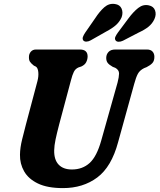

<svg xmlns="http://www.w3.org/2000/svg" viewBox="-20 -954 819 985"><path d="M499.5 -233.5 583 -530Q590.5 -558.5 590.8 -576.8Q591 -595 571.5 -606L558.5 -611Q539 -622 531.8 -632.2Q524.5 -642.5 525 -658.5Q525.5 -675.5 537 -687.8Q548.5 -700 571.5 -700H733.5Q753 -700 762.5 -689.5Q772 -679 772 -662.5Q772 -641.5 761.5 -630.2Q751 -619 732 -609.5L719.5 -604.5Q697 -593.5 687.2 -575.2Q677.5 -557 668.5 -523.5L586 -225Q552 -98 479 -43.5Q406 11 303 11Q223.5 11 174.8 -12.5Q126 -36 103.8 -75Q81.5 -114 82.5 -160.5Q83 -196.5 93.5 -238.8Q104 -281 113 -315.5L172 -537.5Q178.5 -562.5 176.5 -583.8Q174.5 -605 164.5 -612L153.5 -617.5Q139 -629 133.5 -637.8Q128 -646.5 128.5 -662Q128.5 -677.5 138.2 -688.8Q148 -700 164.5 -700H389.5Q430 -700 429.5 -663.5Q429 -648.5 422.2 -635Q415.5 -621.5 397.5 -613L382.5 -608Q366.5 -601 358.8 -585.2Q351 -569.5 344 -542L283.5 -315.5Q271.5 -269.5 265 -238.5Q258.5 -207.5 258 -183Q257 -134.5 280.8 -109.5Q304.5 -84.5 349 -84.5Q403 -84.5 439.8 -117.8Q476.5 -151 499.5 -233.5ZM468 -860Q491 -895.5 515.2 -916.8Q539.5 -938 569.5 -933.5Q595 -930 603.8 -909.8Q612.5 -889.5 604 -865.5Q594 -843 575.8 -826.2Q557.5 -809.5 524.5 -792L446 -747.5Q435 -741 423.8 -740.5Q412.5 -740 407 -747Q402 -755 405.5 -764.8Q409 -774.5 417 -786.5ZM638.5 -859Q664 -893.5 689.2 -913.2Q714.5 -933 743.5 -926.5Q768 -921.5 775.5 -900.5Q783 -879.5 772 -855.5Q761.5 -833 742.2 -817.2Q723 -801.5 689.5 -786L610.5 -745Q599 -739.5 588.2 -739.8Q577.5 -740 572.5 -747.5Q567.5 -755.5 572 -765.5Q576.5 -775.5 584.5 -786.5Z"/></svg>

Font: Fraunces 144pt S100
Style: Bold Italic
Weight: 700
Italic angle: -16°
Version: Version 1.000; ttfautohint (v1.8.3)